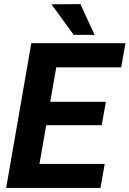

<svg xmlns="http://www.w3.org/2000/svg" viewBox="-20 -923 636 943"><path d="M479.5 -308.1H207L173.8 -117.7H494.1L473.6 0H10.3L133.8 -710.9H596.2L575.2 -592.3H256.3L226.6 -422.9H500ZM444.8 -751.5 341.8 -752 232.9 -901.9 375 -902.8Z"/></svg>

Font: TypoPRO Roboto
Style: Bold Italic
Weight: 700
Italic angle: -12°
Designer: Google
Version: Version 2.136; 2016